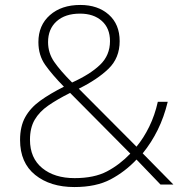

<svg xmlns="http://www.w3.org/2000/svg" viewBox="-20 -838 748 775"><path d="M304 -818Q375 -818 419 -779Q463 -740 463 -672Q463 -604 418 -560.5Q373 -517 298 -480L531 -246Q560 -281 582.5 -327Q605 -373 617 -427H657Q642 -365 616.5 -313.5Q591 -262 556 -219L680 -93H628L531 -194Q485 -145 426.5 -114Q368 -83 280 -83Q183 -83 122 -132Q61 -181 61 -273Q61 -328 82 -365.5Q103 -403 142.5 -431.5Q182 -460 238 -488Q190 -537 162.5 -576Q135 -615 135 -668Q135 -736 181.5 -777Q228 -818 304 -818ZM303 -783Q243 -783 208.5 -752Q174 -721 174 -668Q174 -624 199 -588Q224 -552 271 -505Q344 -538 384 -576.5Q424 -615 424 -672Q424 -724 391 -753.5Q358 -783 303 -783ZM263 -463Q211 -437 175 -412Q139 -387 120 -354.5Q101 -322 101 -274Q101 -200 150.5 -159.5Q200 -119 281 -119Q360 -119 411.5 -146Q463 -173 506 -218Z"/></svg>

Font: Noto Sans Kannada UI ExtraLight
Style: Regular
Weight: 200
Designer: Jelle Bosma - Monotype Design Team
Foundry: Monotype Imaging Inc.
Version: Version 2.005; ttfautohint (v1.8.4.7-5d5b)